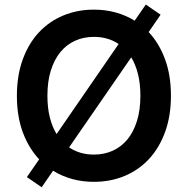

<svg xmlns="http://www.w3.org/2000/svg" viewBox="-20 -779 815 833"><path d="M96.6 -10.7 149.9 -87.7Q104.4 -136.4 78.8 -205.4Q53.3 -274.5 53.3 -363.6Q53.3 -451.7 78.7 -521.1Q104 -590.6 148.8 -638.5Q193.5 -686.4 254.6 -711.8Q315.7 -737.2 387.4 -737.2Q437.1 -737.2 481.7 -725Q526.3 -712.7 564.3 -689.3L612.6 -759.2L676.8 -715.2L625 -639.9Q670.5 -591.3 696 -522Q721.6 -452.8 721.6 -363.6Q721.6 -275.6 696.2 -206.1Q670.8 -136.7 626.1 -88.8Q581.3 -40.8 520.1 -15.4Q458.8 9.9 387.4 9.9Q337.7 9.9 293.1 -2.3Q248.6 -14.6 210.2 -38.4L160.9 33.4ZM589.1 -363.6Q589.1 -415.5 578.8 -457Q568.5 -498.6 549.4 -530.2L279.8 -139.6Q326 -108.3 387.4 -108.3Q431.8 -108.3 468.9 -125Q506 -141.7 532.7 -174Q559.3 -206.3 574.2 -253.9Q589.1 -301.5 589.1 -363.6ZM494.7 -588.1Q448.9 -619 387.4 -619Q343 -619 305.9 -602.3Q268.8 -585.6 242.2 -553.3Q215.6 -521 200.6 -473.4Q185.7 -425.8 185.7 -363.6Q185.7 -311.8 196 -270.4Q206.3 -229 225.5 -197.4Z"/></svg>

Font: Interop SemBd
Style: Regular
Weight: 600
Designer: Rasmus Andersson, Google, Jang Haemin
Foundry: jhaemin
Version: Version 1.008